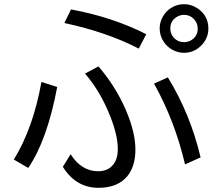

<svg xmlns="http://www.w3.org/2000/svg" viewBox="-20 -853 1040 916"><path d="M642.1 -621.1Q490.2 -699.7 287.1 -743.2L318.8 -808.1Q518.6 -771 677.7 -689.9ZM316.9 -117.2Q368.7 -36.1 447.8 -36.1Q492.7 -36.1 517.1 -64Q542 -91.3 542 -143.1Q542 -216.3 495.1 -324.2Q451.2 -425.8 385.7 -502L449.7 -536.1Q530.3 -442.9 579.6 -330.1Q626 -222.7 626 -139.2Q626 -60.5 588.4 -13.7Q542.5 43 449.7 43Q342.3 43 279.8 -57.1ZM45.9 -91.8Q138.2 -241.2 177.7 -461.9L252.9 -438Q205.1 -184.1 114.7 -51.8ZM862.8 -68.8Q814 -276.9 714.8 -454.1L780.8 -483.9Q887.7 -310.1 937 -102.1ZM858.4 -833Q892.1 -833 921.9 -813.5Q974.1 -778.8 974.1 -716.8Q974.1 -669.9 939.5 -635.3Q905.3 -601.1 857.4 -601.1Q830.6 -601.1 805.7 -613.8Q778.3 -627.9 761.2 -653.3Q741.7 -683.1 741.7 -717.8Q741.7 -746.1 756.3 -772.7Q771 -799.3 795.9 -814.9Q824.2 -833 858.4 -833ZM857.9 -782.2Q839.8 -782.2 823.7 -772.5Q792.5 -753.9 792.5 -716.8Q792.5 -691.9 809.1 -673.3Q828.6 -651.9 858.4 -651.9Q874.5 -651.9 888.7 -659.2Q923.3 -677.7 923.3 -716.8Q923.3 -744.6 902.8 -764.2Q884.8 -782.2 857.9 -782.2Z"/></svg>

Font: BIZ UDPGothic
Style: Regular
Weight: 400
Designer: TypeBank Co., Ltd.
Foundry: Morisawa Inc.
Version: Version 1.051